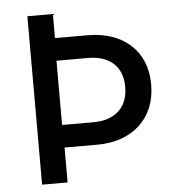

<svg xmlns="http://www.w3.org/2000/svg" viewBox="-51 -747 721 795"><g transform="rotate(-5 309.5 -350.0)"><path d="M92 0H198V-145H335C482 -145 578 -235 578 -372V-376C578 -512 483 -600 333 -600H198V-700H92ZM196 -239V-506H328C417 -506 470 -457 470 -376V-372C470 -289 417 -239 327 -239Z"/></g></svg>

Font: Fixel Display Medium
Style: Regular
Weight: 500
Designer: AlfaBravo + MacPaw
Foundry: Kyrylo Tkachov, Marchela Mozhyna, Serhii Makarenko, Maria Weinstein, Zakhar Kryvoshyya
Version: Version 1.211